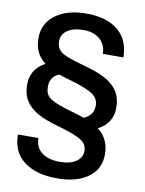

<svg xmlns="http://www.w3.org/2000/svg" viewBox="-101 -791 823 1092"><g transform="rotate(10 310.5 -245.0)"><path d="M568.4 -222.2Q568.4 -132.3 484.9 -88.9Q550.8 -40 550.8 50.3Q550.8 134.8 484.9 183.1Q418.9 231.4 304.7 231.4Q184.6 231.4 114.3 178.5Q43.9 125.5 43.9 24.4L162.1 23.9Q162.1 77.6 200.2 106.9Q238.3 136.2 304.7 136.2Q363.8 136.2 398.2 113Q432.6 89.8 432.6 51.3Q432.6 13.7 399.9 -8.5Q367.2 -30.8 275.9 -57.6Q184.1 -82.5 137.7 -109.4Q91.3 -136.2 68.6 -173.8Q45.9 -211.4 45.9 -264.6Q45.9 -354.5 128.4 -398.4Q96.7 -422.9 80.1 -456.1Q63.5 -489.3 63.5 -538.1Q63.5 -621.1 130.6 -670.9Q197.8 -720.7 310.1 -720.7Q427.2 -720.7 492.7 -665.8Q558.1 -610.8 558.1 -511.2H439.5Q439.5 -563 404.1 -594.2Q368.7 -625.5 310.1 -625.5Q250 -625.5 216.1 -602.3Q182.1 -579.1 182.1 -539.1Q182.1 -498 211.4 -476.8Q240.7 -455.6 335.2 -430.2Q429.7 -404.8 477.1 -377.2Q524.4 -349.6 546.4 -312.3Q568.4 -274.9 568.4 -222.2ZM293.5 -328.6Q253.9 -338.9 216.8 -352.5Q164.1 -333 164.1 -272.5Q164.1 -232.9 188.2 -211.9Q212.4 -190.9 285.2 -168L372.6 -142.1L395 -134.3Q451.2 -157.2 451.2 -214.4Q451.2 -253.9 418 -277.6Q384.8 -301.3 293.5 -328.6Z"/></g></svg>

Font: RobotoDraft Medium
Style: Regular
Weight: 500
Version: Version 2.001152; 2014